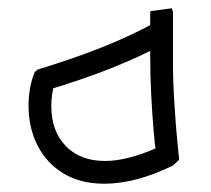

<svg xmlns="http://www.w3.org/2000/svg" viewBox="-20 -444 510 464"><path d="M232 0Q175 0 134 -24.5Q93 -49 71 -92Q49 -135 49 -188Q49 -234 64 -270L71 -276Q154 -301 223.5 -328.5Q293 -356 350 -387L378 -339Q321 -308 249.5 -279.5Q178 -251 90 -225L111 -244Q109 -233 106.5 -219Q104 -205 104 -188Q104 -127 139 -91Q174 -55 234 -55Q288 -55 362 -88L398 -44Q353 -22 311.5 -11Q270 0 232 0ZM355 -44 356 -82Q354 -96 351 -131.5Q348 -167 345.5 -213Q343 -259 343 -307V-417L395 -424L398 -416V-291Q398 -256 400 -219.5Q402 -183 404.5 -150Q407 -117 409.5 -93Q412 -69 413 -58L398 -44Z"/></svg>

Font: Fustat Light
Style: Regular
Weight: 300
Designer: Mohamed Gaber, Khaled Hosny, Laura Garcia Mut
Foundry: Kief Type Foundry, Alif Type Foundry, Hard Type Foundry
Version: Version 1.007